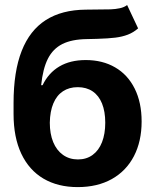

<svg xmlns="http://www.w3.org/2000/svg" viewBox="-20 -746 627 776"><path d="M372.6 -589Q363.4 -589 353 -588.5Q342.5 -588 331.2 -588Q269.9 -587.2 231.9 -568Q193.9 -548.8 173.6 -508.7Q153.3 -468.6 146.3 -401.6H152Q176.2 -451.6 220 -477.4Q263.9 -503.3 326.5 -503.3Q394.4 -503.3 445.3 -473.7Q496.3 -444.2 524.4 -387.9Q552.4 -331.7 552.4 -255Q552.4 -174.7 521.2 -114.7Q489.9 -54.7 431.7 -22.2Q373.5 10.2 294 10.2Q214 10.2 155.8 -24Q97.7 -58.2 66.2 -124.5Q34.8 -190.9 34.8 -285.5V-329.5Q34.8 -456.9 67.7 -540.3Q100.5 -623.7 165.3 -665Q230 -706.2 326.5 -707Q343.1 -707.5 367 -707.5Q407.4 -707.5 426.8 -708.2Q446.3 -708.9 464.2 -712.7Q482.1 -716.5 493.8 -725.6L538.2 -631.3Q519.3 -614.7 496.7 -606Q474 -597.3 446.3 -593.9Q418.5 -590.4 372.6 -589ZM405.4 -250.1Q405.4 -295.5 392.3 -327.8Q379.2 -360 354.2 -376.9Q329.2 -393.7 294.2 -393.7Q259.5 -393.7 234.4 -377.1Q209.3 -360.6 195.7 -328.3Q182.1 -296.1 181.3 -250.1Q181.3 -205.2 195 -171.7Q208.8 -138.3 234.6 -120Q260.4 -101.6 295.1 -101.6Q329.2 -101.6 354.2 -119.7Q379.2 -137.9 392.3 -171.3Q405.4 -204.7 405.4 -250.1Z"/></svg>

Font: Pretendard JP Variable
Style: Regular
Weight: 400
Designer: Base glyphs from Inter by Rasmus Andersson; Hangul glyphs from Noto Sans CJK(Source Han Sans) by Jang Soo-young and Kang
Foundry: Kil Hyung-jin
Version: Version 1.307;Glyphs 3.2 (3192)